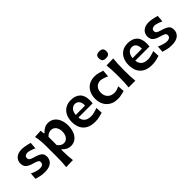

<svg xmlns="http://www.w3.org/2000/svg" viewBox="145 -1987 3376 3376"><g transform="rotate(-45 1833.0 -298.5)"><path d="M250 13.7Q184.6 13.7 134.5 0.5Q84.5 -12.7 51.3 -22L60.5 -145Q105.5 -123 154.3 -108.4Q203.1 -93.8 240.7 -93.8Q275.4 -95.2 300.5 -109.6Q325.7 -124 325.7 -165Q325.7 -195.3 298.8 -209.7Q272 -224.1 203.1 -243.7Q131.8 -263.7 92.5 -298.3Q53.2 -333 53.2 -397.9Q53.2 -472.2 104 -517.1Q154.8 -562 247.1 -562Q279.3 -562 315.4 -555.9Q351.6 -549.8 384.3 -542Q417 -534.2 439 -527.8L429.2 -400.9Q378.9 -424.8 336.9 -436.8Q294.9 -448.7 274.9 -448.7Q260.3 -447.8 242.9 -442.6Q225.6 -437.5 213.4 -424.3Q201.2 -411.1 201.2 -385.3Q201.2 -355.5 222.7 -339.1Q244.1 -322.8 298.8 -307.1Q386.2 -283.2 429 -252.2Q471.7 -221.2 471.7 -155.8Q471.7 -107.4 448.7 -69.1Q425.8 -30.8 377 -8.5Q328.1 13.7 250 13.7Z M579.1 215.3Q585 156.2 587.9 98.1Q590.8 40 590.8 -27.8V-293Q590.8 -355 585.4 -418.7Q580.1 -482.4 566.4 -547.4L713.4 -555.2L721.2 -479H733.4Q764.6 -515.1 806.4 -538.8Q848.1 -562.5 897.5 -562.5Q970.7 -562.5 1020.8 -524.4Q1070.8 -486.3 1096.7 -421.4Q1122.6 -356.4 1122.6 -274.9Q1122.6 -198.7 1098.1 -132.8Q1073.7 -66.9 1024.2 -26.6Q974.6 13.7 898.9 13.7Q859.9 13.7 819.8 -5.4Q779.8 -24.4 745.1 -63H734.9V-20Q734.9 42 738.3 96.7Q741.7 151.4 749.5 210.9ZM846.7 -109.9Q891.1 -111.3 919.4 -134.5Q947.8 -157.7 961.4 -194.6Q975.1 -231.4 975.1 -273.9Q975.1 -340.8 942.9 -387.9Q910.6 -435.1 845.2 -437Q816.9 -436.5 787.6 -422.4Q758.3 -408.2 734.9 -380.9V-178.7Q779.8 -112.8 846.7 -109.9Z M1507.3 13.7Q1403.3 13.7 1337.4 -23.4Q1271.5 -60.5 1240 -126Q1208.5 -191.4 1208.5 -275.9Q1208.5 -359.9 1238.5 -424.3Q1268.6 -488.8 1326.9 -525.6Q1385.3 -562.5 1470.7 -562.5Q1580.6 -562.5 1642.6 -502.4Q1704.6 -442.4 1704.6 -321.3Q1704.6 -300.3 1703.4 -283.2Q1702.1 -266.1 1699.7 -249.5H1347.2Q1353.5 -182.1 1396.5 -144.3Q1439.5 -106.4 1524.9 -106.4Q1555.2 -106.4 1601.6 -117.9Q1647.9 -129.4 1689.9 -146L1695.8 -20.5Q1661.6 -11.2 1614.5 1.2Q1567.4 13.7 1507.3 13.7ZM1578.1 -316.9Q1580.6 -386.7 1552.5 -424.3Q1524.4 -461.9 1472.2 -463.9Q1418 -461.4 1384.3 -421.6Q1350.6 -381.8 1346.2 -314.5Z M2071.8 11.7Q1981.4 11.7 1917.7 -25.4Q1854 -62.5 1820.6 -127Q1787.1 -191.4 1787.1 -273.4Q1787.1 -356 1818.4 -421.1Q1849.6 -486.3 1910.6 -524.2Q1971.7 -562 2060.5 -562Q2108.9 -562 2156.7 -548.8Q2204.6 -535.6 2238.3 -522.9L2228 -393.1Q2175.8 -417.5 2136 -428Q2096.2 -438.5 2076.7 -438.5Q2012.2 -436 1972.9 -393.8Q1933.6 -351.6 1933.6 -277.3Q1933.6 -203.1 1978.3 -156.2Q2022.9 -109.4 2106.9 -107.9Q2132.3 -107.9 2165 -117.4Q2197.8 -127 2230.5 -145L2238.8 -18.1Q2207.5 -9.3 2163.1 1.2Q2118.7 11.7 2071.8 11.7Z M2345.7 0Q2351.6 -59.6 2354.5 -115Q2357.4 -170.4 2357.4 -238.3V-293Q2357.4 -372.6 2353.8 -430.4Q2350.1 -488.3 2344.2 -547.4L2514.6 -551.8Q2508.3 -491.7 2504.9 -432.9Q2501.5 -374 2501.5 -293V-238.3Q2501.5 -170.4 2504.2 -115Q2506.8 -59.6 2513.2 0ZM2428.2 -643.6Q2380.4 -643.6 2358.6 -663.8Q2336.9 -684.1 2336.9 -737.3Q2336.9 -775.4 2358.6 -794.4Q2380.4 -813.5 2429.2 -813.5Q2477.1 -813.5 2498.5 -793Q2520 -772.5 2520 -731.9Q2520 -682.6 2498.5 -663.1Q2477.1 -643.6 2428.2 -643.6Z M2920.9 13.7Q2816.9 13.7 2751 -23.4Q2685.1 -60.5 2653.6 -126Q2622.1 -191.4 2622.1 -275.9Q2622.1 -359.9 2652.1 -424.3Q2682.1 -488.8 2740.5 -525.6Q2798.8 -562.5 2884.3 -562.5Q2994.1 -562.5 3056.2 -502.4Q3118.2 -442.4 3118.2 -321.3Q3118.2 -300.3 3116.9 -283.2Q3115.7 -266.1 3113.3 -249.5H2760.7Q2767.1 -182.1 2810.1 -144.3Q2853 -106.4 2938.5 -106.4Q2968.8 -106.4 3015.1 -117.9Q3061.5 -129.4 3103.5 -146L3109.4 -20.5Q3075.2 -11.2 3028.1 1.2Q2981 13.7 2920.9 13.7ZM2991.7 -316.9Q2994.1 -386.7 2966.1 -424.3Q2938 -461.9 2885.7 -463.9Q2831.5 -461.4 2797.9 -421.6Q2764.2 -381.8 2759.8 -314.5Z M3407.7 13.7Q3342.3 13.7 3292.2 0.5Q3242.2 -12.7 3209 -22L3218.3 -145Q3263.2 -123 3312 -108.4Q3360.8 -93.8 3398.4 -93.8Q3433.1 -95.2 3458.3 -109.6Q3483.4 -124 3483.4 -165Q3483.4 -195.3 3456.5 -209.7Q3429.7 -224.1 3360.8 -243.7Q3289.6 -263.7 3250.2 -298.3Q3210.9 -333 3210.9 -397.9Q3210.9 -472.2 3261.7 -517.1Q3312.5 -562 3404.8 -562Q3437 -562 3473.1 -555.9Q3509.3 -549.8 3542 -542Q3574.7 -534.2 3596.7 -527.8L3586.9 -400.9Q3536.6 -424.8 3494.6 -436.8Q3452.6 -448.7 3432.6 -448.7Q3418 -447.8 3400.6 -442.6Q3383.3 -437.5 3371.1 -424.3Q3358.9 -411.1 3358.9 -385.3Q3358.9 -355.5 3380.4 -339.1Q3401.9 -322.8 3456.5 -307.1Q3543.9 -283.2 3586.7 -252.2Q3629.4 -221.2 3629.4 -155.8Q3629.4 -107.4 3606.4 -69.1Q3583.5 -30.8 3534.7 -8.5Q3485.8 13.7 3407.7 13.7Z"/></g></svg>

Font: Pinar-FD SemiBold
Style: Regular
Weight: 600
Designer: Amin Abedi
Version: Version 2.000